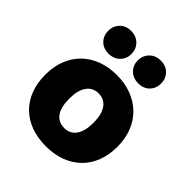

<svg xmlns="http://www.w3.org/2000/svg" viewBox="-200 -842 986 986"><g transform="rotate(45 293.0 -348.5)"><path d="M555 -243Q555 -183 536.5 -135Q518 -87 483.5 -53.5Q449 -20 401 -2Q353 16 293 16Q233 16 185 -1.5Q137 -19 102.5 -52.5Q68 -86 49.5 -134Q31 -182 31 -243Q31 -302 50 -350Q69 -398 103.5 -431.5Q138 -465 186 -483Q234 -501 293 -501Q352 -501 400 -482.5Q448 -464 482.5 -430.5Q517 -397 536 -349Q555 -301 555 -243ZM293 -368Q251 -368 228 -335.5Q205 -303 205 -243Q205 -180 228 -148.5Q251 -117 293 -117Q335 -117 358 -149Q381 -181 381 -243Q381 -303 358 -335.5Q335 -368 293 -368ZM269 -630Q269 -595 245.5 -571.5Q222 -548 184 -548Q146 -548 123 -571.5Q100 -595 100 -630Q100 -665 123 -689Q146 -713 184 -713Q222 -713 245.5 -689Q269 -665 269 -630ZM484 -630Q484 -595 461 -571.5Q438 -548 400 -548Q362 -548 338.5 -571.5Q315 -595 315 -630Q315 -665 338.5 -689Q362 -713 400 -713Q438 -713 461 -689Q484 -665 484 -630Z"/></g></svg>

Font: Baloo Paaji 2 ExtraBold
Style: Regular
Weight: 800
Designer: Shuchita Grover, Noopur Datye and Ek Type
Foundry: Ek Type
Version: Version 1.640;hotconv 1.0.111;makeotfexe 2.5.65597; ttfautoh